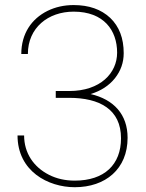

<svg xmlns="http://www.w3.org/2000/svg" viewBox="-20 -741 587 770"><path d="M257.8 -348.6C378.9 -348.6 465.3 -302.7 465.3 -186.5C465.3 -80.6 398.4 -16.6 279.8 -16.6C241.2 -16.6 207 -24.4 176.3 -40C114.7 -71.3 76.7 -127.4 76.7 -197.8H50.3C50.3 -54.2 173.3 9.8 279.8 9.8C402.8 9.8 491.7 -63 491.7 -188.5C491.7 -281.7 436.5 -342.3 343.3 -363.8C384.8 -376.5 417 -397.5 440.9 -427.2C464.4 -457 476.1 -490.2 476.1 -527.8C476.1 -587.9 458 -634.8 421.9 -669.4C385.3 -703.6 336.4 -720.7 275.4 -720.7C237.3 -720.7 202.1 -712.9 170.4 -697.3C106.4 -665.5 65.4 -606 65.4 -524.4H91.8C91.8 -629.9 173.3 -694.3 275.4 -694.3C396.5 -694.3 449.7 -619.1 449.7 -529.8C449.7 -448.2 382.8 -376 257.8 -376H203.6V-348.6Z"/></svg>

Font: Vazirmatn Thin
Style: Regular
Weight: 100
Designer: Saber Rastikerdar
Foundry: Saber Rastikerdar
Version: Version 33.003